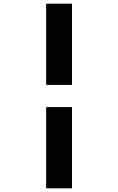

<svg xmlns="http://www.w3.org/2000/svg" viewBox="-20 -770 640 1040"><path d="M230 250V-190H370V250ZM230 -310V-750H370V-310Z"/></svg>

Font: TypoPRO Source Code Pro
Style: Italic
Weight: 900
Italic angle: -11°
Monospace: yes
Designer: Paul D. Hunt, Teo Tuominen
Foundry: Adobe Systems Incorporated
Version: Version 1.030;PS 1.0;hotconv 1.0.84;makeotf.lib2.5.63406